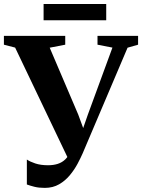

<svg xmlns="http://www.w3.org/2000/svg" viewBox="-38 -922 710 958"><path d="M185.5 15.5Q156 15.5 134 10Q112 4.5 96 -1.5V-126Q111 -115.5 138 -106.5Q165 -97.5 201.5 -97.5Q229 -97.5 250.5 -104.5Q272 -111.5 287.8 -126.8Q303.5 -142 313.5 -166L312 -109.5L37.5 -684.5L-18.5 -699V-743H287.5V-699L210 -684L352.5 -350L394.5 -235.5L359 -231L400.5 -350.5L523 -684.5L448.5 -699V-743H651V-699L598.5 -684L374.5 -157Q364.5 -134 348.8 -104.5Q333 -75 310.5 -47.8Q288 -20.5 257 -2.5Q226 15.5 185.5 15.5ZM492 -902V-821H179.5V-902Z"/></svg>

Font: Merriweather 72pt
Style: Bold
Weight: 700
Version: Version 2.100